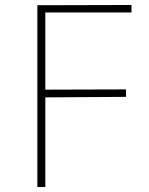

<svg xmlns="http://www.w3.org/2000/svg" viewBox="-20 -751 600 771"><path d="M130 0V-730H143L508 -731V-701H162V-391L486 -392V-362L162 -360V0Z"/></svg>

Font: Sora Thin
Style: Regular
Weight: 32
Designer: Jonathan Barnbrook, Julián Moncada
Foundry: Barnbrook Fonts
Version: Version 2.000